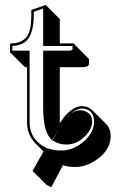

<svg xmlns="http://www.w3.org/2000/svg" viewBox="-20 -604 470 773"><path d="M220.7 -333.5V-114.3Q220.7 -109.9 220.7 -108.4Q237.8 -134.3 252 -147.9Q281.2 -176.3 310.1 -176.8Q335 -176.3 350.6 -161.1L407.2 -105Q425.3 -85.9 425.8 -57.6Q425.8 2.4 362.8 43Q322.8 67.9 284.7 68.4Q254.4 67.9 233.4 61.5L186.5 149.4L167.5 140.6L110.8 84L155.3 5.9L122.1 -27.3Q89.4 -61.5 88.9 -109.9V-333.5H80.6L23.9 -390.1Q21.5 -390.6 21 -391.1Q20.5 -393.1 20 -394V-424.8Q21.5 -428.2 22.9 -429.2Q85.9 -429.2 100.1 -483.4Q106 -507.3 106 -544.9V-564L164.1 -584L220.7 -527.3V-429.2H273.9Q278.3 -428.7 280.3 -426.8Q281.2 -424.3 282.2 -422.9L338.4 -366.2V-346.7Q336.9 -334.5 314.5 -333.5ZM332.5 -85.4Q325.2 -80.6 319.3 -74.2Q311.5 -65.9 301.3 -51.3Q321.8 -66.9 332.5 -85.4ZM140.6 51.8Q138.2 56.6 132.3 66.9Q127.4 75.7 125.5 79.1Q127.9 74.7 133.1 65.2Q138.2 55.7 140.6 51.8ZM171.4 -5.9Q171.9 -6.8 172.4 -7.3L180.2 -4.4Q200.2 2 228 2Q278.3 2 322.3 -39.1Q358.4 -73.7 358.9 -113.8Q358.9 -150.9 329.6 -163.6Q320.8 -167 310.1 -167Q284.7 -166 258.8 -140.6Q233.9 -116.7 197.8 -50.3L190.9 -38.1L181.6 -48.3Q154.3 -79.1 153.8 -170.9V-399.9H257.8Q266.6 -400.4 272 -403.8V-418.9H153.8V-569.8L116.2 -556.6V-544.9Q116.2 -448.7 67.9 -427.2Q51.3 -420.4 29.8 -418.9V-399.9H99.1V-109.9Q100.1 -43 163.6 -9.8ZM255.9 -138.2Q235.4 -117.2 195.3 -47.9L190.4 -39.6L198.7 -34.7Q219.2 -22.5 247.1 -22Q290.5 -22 325.7 -59.1Q350.6 -85.9 351.1 -115.2Q351.1 -147.9 317.9 -157.7Q309.6 -160.2 300.8 -160.2Q277.3 -159.2 255.9 -138.2Z"/></svg>

Font: Linux Biolinum Shadow O
Style: Bold
Weight: 700
Designer: Philipp H. Poll
Foundry: Philipp H. Poll
Version: Version 0.9.2